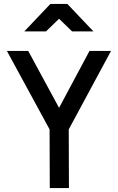

<svg xmlns="http://www.w3.org/2000/svg" viewBox="-20 -952 599 972"><path d="M329 0H232L231 -297L15 -694H123L279 -406L433 -694H542L328 -297ZM235 -932H321L453 -793H345L279 -857L213 -793H103Z"/></svg>

Font: Panefresco 600wt
Style: Regular
Weight: 600
Designer: Campivisivi
Foundry: Campivisivi & Chank Co
Version: Version 1.001